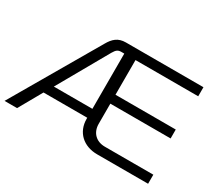

<svg xmlns="http://www.w3.org/2000/svg" viewBox="-126 -913 1293 1156"><g transform="rotate(30 520.5 -335.0)"><path d="M348 -599 -1 0H86L177 -161H481V-153C481 -62 546 0 643 0H997V-63H660C599 -63 559 -103 559 -164V-304H978V-366H559V-607H995V-670H456C402 -670 373 -643 348 -599ZM213 -223 411 -572C427 -599 437 -607 461 -607H481V-223Z"/></g></svg>

Font: LT Wave Light
Style: Regular
Weight: 300
Designer: Daniel Lyons
Version: Version 2.5 (Glyphs App)